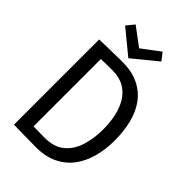

<svg xmlns="http://www.w3.org/2000/svg" viewBox="-288 -1111 1224 1224"><g transform="rotate(45 324.0 -498.5)"><path d="M282 -772Q373 -773 435.5 -742.5Q498 -712 536.5 -658.5Q575 -605 592 -534Q609 -463 609 -382Q609 -301 589.5 -230.5Q570 -160 530 -107.5Q490 -55 427.5 -25.5Q365 4 280 3Q234 3 185 2Q136 1 83 0V-768Q135 -769 186 -770.5Q237 -772 282 -772ZM280 -79Q364 -79 413.5 -119.5Q463 -160 485 -229Q507 -298 507 -382Q507 -443 495 -498Q483 -553 457 -596Q431 -639 388 -664Q345 -689 282 -689Q258 -689 225.5 -688.5Q193 -688 161 -687L179 -705V-63L161 -81Q193 -80 224 -79.5Q255 -79 280 -79ZM137 -948 180 -1000 310 -903H296L424 -999L463 -949L299 -815Z"/></g></svg>

Font: Yaldevi Medium
Style: Regular
Weight: 500
Designer: Sol Matas, Rajitha Manaperi, Kosala Senevirathne
Foundry: Mooniak
Version: Version 1.100